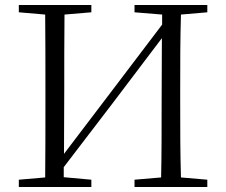

<svg xmlns="http://www.w3.org/2000/svg" viewBox="-20 -745 900 765"><path d="M516 -696 626 -687V-647L428 -386L235 -132L236 -390C236 -490 236 -590 237 -687L344 -696V-725H55V-696L160 -687C161 -590 161 -490 161 -390V-335C161 -235 161 -136 160 -38L55 -29V0H344V-29L234 -39V-79L429 -334L625 -593L624 -341C624 -236 624 -136 622 -38L516 -29V0H806V-29L701 -38C698 -137 698 -235 698 -335V-390C698 -490 698 -590 701 -687L806 -696V-725H516Z"/></svg>

Font: Noto Serif CJK SC Light
Style: Regular
Weight: 300
Designer: Ryoko NISHIZUKA 西塚涼子 (kana & ideographs); Frank Grießhammer (Latin, Greek & Cyrillic); Wenlong ZHANG 张文龙 (bopomofo); San
Foundry: Adobe
Version: Version 2.001;hotconv 1.1.0;makeotfexe 2.6.0